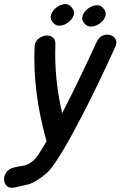

<svg xmlns="http://www.w3.org/2000/svg" viewBox="-96 -701 589 939"><path d="M-25 216Q42 201 46 200Q83 187 126 151Q159 125 213 33Q251 -30 310 -144Q378 -275 466 -468Q478 -491 470 -507.5Q462 -524 444 -529.5Q426 -535 406.5 -527Q387 -519 376 -494Q282 -291 221 -173L208 -147Q168 -319 175 -487Q175 -510 159.5 -520Q144 -530 124 -526.5Q104 -523 88.5 -508.5Q73 -494 73 -469Q64 -253 130 -16Q131 -15 131 -13.5Q131 -12 132 -10L127 -2Q85 69 71 81Q47 101 32 106Q26 108 20 109Q14 110 1 112L-27 118Q-53 124 -65 141.5Q-77 159 -76 178Q-75 197 -62 209Q-49 221 -25 216ZM256 -663Q243 -682 222 -681Q201 -680 181.5 -665.5Q162 -651 154.5 -631Q147 -611 161 -593Q175 -574 197 -575.5Q219 -577 238 -591.5Q257 -606 264 -625.5Q271 -645 256 -663ZM411 -658Q398 -677 376.5 -675.5Q355 -674 335.5 -660Q316 -646 308.5 -626Q301 -606 316 -588Q330 -569 352 -571Q374 -573 393 -587Q412 -601 419 -620.5Q426 -640 411 -658Z"/></svg>

Font: Balsamiq Sans
Style: Italic
Weight: 400
Italic angle: -12°
Designer: Michael Angeles
Foundry: Balsamiq SRL
Version: Version 1.020; ttfautohint (v1.8.4.7-5d5b);gftools[0.9.26]